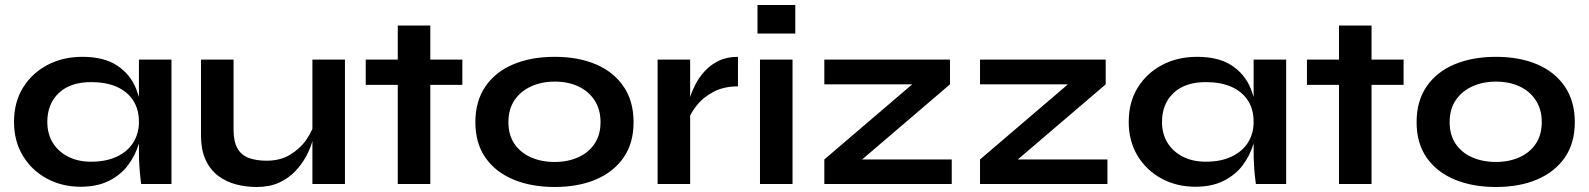

<svg xmlns="http://www.w3.org/2000/svg" viewBox="-20 -735 6347 767"><path d="M302 11Q228 11 167.5 -21.5Q107 -54 71.5 -112.5Q36 -171 36 -248Q36 -327 72 -385Q108 -443 169.5 -475.5Q231 -508 309 -508Q395 -508 447.5 -473.5Q500 -439 524 -380Q530 -364 535 -348V-497H665V0H544Q544 0 541.5 -19.5Q539 -39 537 -69Q535 -99 535 -128V-162Q534 -160 534 -159Q520 -113 491 -74.5Q462 -36 415 -12.5Q368 11 302 11ZM344 -89Q403 -89 446 -109Q489 -129 512 -165Q535 -201 535 -248Q535 -299 511.5 -334.5Q488 -370 445.5 -388.5Q403 -407 344 -407Q261 -407 215 -363.5Q169 -320 169 -248Q169 -200 191 -164.5Q213 -129 252.5 -109Q292 -89 344 -89Z M1358 0H1228V-172Q1227 -168 1226 -165Q1218 -138 1201.5 -108Q1185 -78 1159 -50.5Q1133 -23 1095 -5.5Q1057 12 1005 12Q964 12 924.5 2Q885 -8 853 -31.5Q821 -55 802 -95Q783 -135 783 -196V-497H913V-218Q913 -170 928.5 -142.5Q944 -115 974 -104Q1004 -93 1045 -93Q1099 -93 1138 -116.5Q1177 -140 1202 -174Q1218 -198 1228 -220V-497H1358Z M1441 -497H1569V-633H1699V-497H1827V-396H1699V0H1569V-396H1441Z M2196 12Q2102 12 2030.5 -18Q1959 -48 1919 -105.5Q1879 -163 1879 -247Q1879 -331 1919 -389.5Q1959 -448 2030.5 -478Q2102 -508 2196 -508Q2290 -508 2360.5 -478Q2431 -448 2471 -389.5Q2511 -331 2511 -247Q2511 -163 2471 -105.5Q2431 -48 2360.5 -18Q2290 12 2196 12ZM2196 -88Q2248 -88 2289.5 -106.5Q2331 -125 2355 -160.5Q2379 -196 2379 -247Q2379 -298 2355 -334.5Q2331 -371 2290 -390Q2249 -409 2196 -409Q2144 -409 2102 -390Q2060 -371 2035.5 -335Q2011 -299 2011 -247Q2011 -196 2035 -160.5Q2059 -125 2101 -106.5Q2143 -88 2196 -88Z M2607 -497H2737V-347Q2744 -370 2758 -397.5Q2772 -425 2795 -450.5Q2818 -476 2851 -492Q2884 -508 2928 -508V-390Q2872 -390 2831 -368.5Q2790 -347 2765 -316Q2747 -294 2737 -273V0H2607Z M3157 -715V-601H3006V-715ZM3016 -497H3146V0H3016Z M3775 -398 3424 -98H3782V0H3273V-98L3624 -398H3273V-497H3775Z M4397 -398 4046 -98H4404V0H3895V-98L4246 -398H3895V-497H4397Z M4755 11Q4681 11 4620.5 -21.5Q4560 -54 4524.5 -112.5Q4489 -171 4489 -248Q4489 -327 4525 -385Q4561 -443 4622.5 -475.5Q4684 -508 4762 -508Q4848 -508 4900.5 -473.5Q4953 -439 4977 -380Q4983 -364 4988 -348V-497H5118V0H4997Q4997 0 4994.5 -19.5Q4992 -39 4990 -69Q4988 -99 4988 -128V-162Q4987 -160 4987 -159Q4973 -113 4944 -74.5Q4915 -36 4868 -12.5Q4821 11 4755 11ZM4797 -89Q4856 -89 4899 -109Q4942 -129 4965 -165Q4988 -201 4988 -248Q4988 -299 4964.5 -334.5Q4941 -370 4898.5 -388.5Q4856 -407 4797 -407Q4714 -407 4668 -363.5Q4622 -320 4622 -248Q4622 -200 4644 -164.5Q4666 -129 4705.5 -109Q4745 -89 4797 -89Z M5201 -497H5329V-633H5459V-497H5587V-396H5459V0H5329V-396H5201Z M5956 12Q5862 12 5790.5 -18Q5719 -48 5679 -105.5Q5639 -163 5639 -247Q5639 -331 5679 -389.5Q5719 -448 5790.5 -478Q5862 -508 5956 -508Q6050 -508 6120.5 -478Q6191 -448 6231 -389.5Q6271 -331 6271 -247Q6271 -163 6231 -105.5Q6191 -48 6120.5 -18Q6050 12 5956 12ZM5956 -88Q6008 -88 6049.5 -106.5Q6091 -125 6115 -160.5Q6139 -196 6139 -247Q6139 -298 6115 -334.5Q6091 -371 6050 -390Q6009 -409 5956 -409Q5904 -409 5862 -390Q5820 -371 5795.5 -335Q5771 -299 5771 -247Q5771 -196 5795 -160.5Q5819 -125 5861 -106.5Q5903 -88 5956 -88Z"/></svg>

Font: Syne Modified
Style: Bold
Weight: 700
Designer: Lucas Descroix
Foundry: Bonjour Monde
Version: Version 2.200